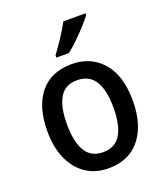

<svg xmlns="http://www.w3.org/2000/svg" viewBox="-142 -863 836 970"><g transform="rotate(-20 276.5 -378.0)"><path d="M506 -270Q506 -141 446 -65.5Q386 10 275 10Q206 10 155 -24Q104 -58 75.5 -121Q47 -184 47 -270Q47 -403 107 -476Q167 -549 278 -549Q380 -549 443 -477Q506 -405 506 -270ZM152 -270Q152 -177 182 -126.5Q212 -76 277 -76Q342 -76 372 -126Q402 -176 402 -270Q402 -364 371.5 -413.5Q341 -463 276 -463Q211 -463 181.5 -413.5Q152 -364 152 -270ZM432 -756Q418 -737 392 -708.5Q366 -680 337 -652Q308 -624 285 -606H217V-618Q241 -650 268 -691Q295 -732 313 -766H432Z"/></g></svg>

Font: Noto Sans Gurmukhi SemiCondensed Medium
Style: Regular
Weight: 500
Width: 4
Designer: Jelle Bosma - Monotype Design Team
Foundry: Monotype Imaging Inc.
Version: Version 2.004; ttfautohint (v1.8.4.7-5d5b)